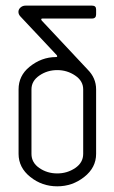

<svg xmlns="http://www.w3.org/2000/svg" viewBox="-20 -656 403 676"><path d="M272.9 -341.3Q272.9 -371.1 244.6 -390.1Q216.3 -409.2 181.6 -409.2Q146.5 -409.2 118.7 -390.1Q90.8 -371.1 90.8 -341.3V-114.3Q90.8 -83.5 118.4 -64.5Q146 -45.4 181.6 -45.4Q216.8 -45.4 244.9 -64.5Q272.9 -83.5 272.9 -114.3ZM318.4 -341.3V-114.3Q318.4 -65.9 276.6 -33Q234.9 0 181.6 0Q127.9 0 86.7 -33Q45.4 -65.9 45.4 -114.3V-341.3Q45.4 -389.2 83.5 -420.4Q126 -455.1 177.2 -455.1Q184.1 -455.1 179.7 -461.9L51.8 -598.1Q44.9 -605.5 44.9 -614.3Q44.9 -623 52.2 -629.6Q59.6 -636.2 69.8 -636.2H304.2Q318.4 -636.2 318.4 -622.6V-605.5Q318.4 -590.8 304.2 -590.8H129.9Q122.1 -590.8 127 -583.5L288.6 -411.1Q318.4 -381.3 318.4 -341.3Z"/></svg>

Font: GOSTRUS
Style: type A
Weight: 200
Designer: Юрий и Татьяна Кривогуз
Version: Version 01.0